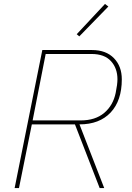

<svg xmlns="http://www.w3.org/2000/svg" viewBox="-20 -951 670 971"><path d="M528 -918 381 -767 368 -778 511 -931ZM141 -322 76 0H54L194 -698H445Q516 -698 556 -657Q596 -616 596 -550Q596 -442 539.5 -382Q483 -322 382 -322L507 0H484L359 -322ZM145 -342H388Q462 -342 507 -380Q552 -418 565 -481Q574 -525 574 -550Q574 -606 541 -642Q508 -678 443 -678H211Z"/></svg>

Font: IBM Plex Sans Thin
Style: Italic
Weight: 100
Italic angle: -11.31°
Designer: Mike Abbink, Paul van der Laan, Pieter van Rosmalen
Foundry: Bold Monday
Version: Version 3.0